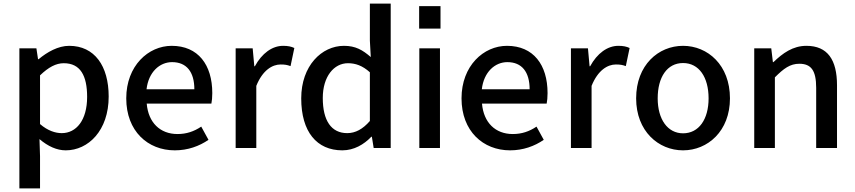

<svg xmlns="http://www.w3.org/2000/svg" viewBox="-20 -817 4722 1060"><path d="M87 223H201V45L198 -49C245 -9 294 13 343 13C467 13 580 -96 580 -284C580 -453 502 -564 362 -564C301 -564 241 -530 193 -490H190L181 -550H87ZM321 -82C286 -82 244 -95 201 -132V-401C248 -446 289 -468 332 -468C424 -468 461 -399 461 -282C461 -153 401 -82 321 -82Z M945 13C1017 13 1080 -10 1131 -45L1091 -118C1051 -91 1009 -77 960 -77C864 -77 799 -140 790 -245H1147C1150 -260 1152 -279 1152 -303C1152 -459 1074 -564 928 -564C799 -564 677 -454 677 -274C677 -93 796 13 945 13ZM789 -324C800 -420 862 -474 930 -474C1010 -474 1053 -420 1053 -324Z M1281 0H1395V-343C1430 -430 1484 -461 1529 -461C1552 -461 1565 -459 1584 -452L1605 -552C1588 -560 1570 -564 1543 -564C1483 -564 1426 -523 1387 -451H1384L1375 -550H1281Z M1870 13C1934 13 1989 -19 2030 -62H2033L2043 0H2137V-797H2022V-593L2027 -502C1982 -541 1943 -564 1879 -564C1756 -564 1643 -454 1643 -274C1643 -89 1729 13 1870 13ZM1897 -82C1809 -82 1762 -151 1762 -276C1762 -395 1824 -468 1901 -468C1942 -468 1981 -455 2022 -418V-149C1983 -104 1942 -82 1897 -82Z M2294 -783V-659H2412V-783ZM2409 0V-550H2295V0Z M2796 13C2868 13 2931 -10 2982 -45L2942 -118C2902 -91 2860 -77 2811 -77C2715 -77 2650 -140 2641 -245H2998C3001 -260 3003 -279 3003 -303C3003 -459 2925 -564 2779 -564C2650 -564 2528 -454 2528 -274C2528 -93 2647 13 2796 13ZM2640 -324C2651 -420 2713 -474 2781 -474C2861 -474 2904 -420 2904 -324Z M3132 0H3246V-343C3281 -430 3335 -461 3380 -461C3403 -461 3416 -459 3435 -452L3456 -552C3439 -560 3421 -564 3394 -564C3334 -564 3277 -523 3238 -451H3235L3226 -550H3132Z M3751 13C3887 13 4010 -93 4010 -274C4010 -458 3887 -564 3751 -564C3615 -564 3492 -458 3492 -274C3492 -93 3615 13 3751 13ZM3751 -81C3666 -81 3611 -158 3611 -274C3611 -391 3663 -469 3751 -469C3839 -469 3892 -391 3892 -274C3892 -158 3838 -81 3751 -81Z M4144 0H4258V-390C4307 -439 4342 -465 4393 -465C4458 -465 4486 -428 4486 -332V0H4601V-346C4601 -487 4549 -564 4432 -564C4357 -564 4301 -523 4250 -474H4247L4238 -550H4144Z"/></svg>

Font: Spoqa Han Sans Neo Medium
Style: Regular
Weight: 500
Designer: [Spoqa Han Sans Neo] Dong-huui Kim  Younghwa Kang  Yujin Lee  [Noto Sans] Ryoko NISHIZUKA  (kana & ideographs); Paul D. 
Foundry: Spoqa (http://www.spoqa-han-sans.com)
Version: Version 1.000